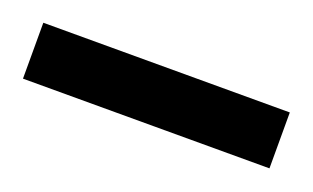

<svg xmlns="http://www.w3.org/2000/svg" viewBox="-50 -773 347 213"><g transform="rotate(20 123.5 -667.0)"><path d="M-22 -634H269V-700H-22Z"/></g></svg>

Font: TitilliumText22L
Style: 400 wt
Weight: 400
Designer: Campivisivi
Foundry: Campivisivi
Version: 1.000